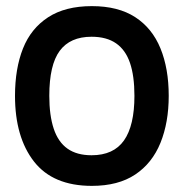

<svg xmlns="http://www.w3.org/2000/svg" viewBox="-20 -593 600 627"><path d="M280 14Q153 14 91 -65.5Q29 -145 29 -280Q29 -369 55 -434.5Q81 -500 137 -536.5Q193 -573 280 -573Q366 -573 421.5 -537Q477 -501 504 -435Q531 -369 531 -280Q531 -193 504 -126.5Q477 -60 421.5 -23Q366 14 280 14ZM279 -86Q351 -86 385 -134.5Q419 -183 419 -280Q419 -345 404.5 -387.5Q390 -430 359 -451.5Q328 -473 279 -473Q209 -473 175 -427Q141 -381 141 -280Q141 -216 155.5 -172.5Q170 -129 200.5 -107.5Q231 -86 279 -86Z"/></svg>

Font: Darker Grotesque ExtraBold
Style: Regular
Weight: 800
Designer: Gabriel Lam
Foundry: TypeRant
Version: Version 1.000;gftools[0.9.28]